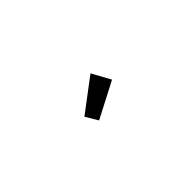

<svg xmlns="http://www.w3.org/2000/svg" viewBox="20 -1039 676 676"><g transform="rotate(45 357.5 -701.5)"><path d="M288.1 -744.1 357.4 -782.2 426.8 -648.4 380.9 -621.1Z"/></g></svg>

Font: Lakki Reddy
Style: Regular
Weight: 400
Designer: Appaji Ambarisha Darbha
Version: Version 1.0.4; ttfautohint (v1.2.42-39fb)